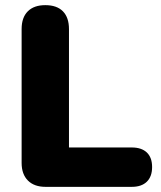

<svg xmlns="http://www.w3.org/2000/svg" viewBox="-20 -726 625 746"><path d="M157 0Q113 0 88.5 -24.5Q64 -49 64 -93V-613Q64 -658 88 -682Q112 -706 156 -706Q201 -706 224.5 -682Q248 -658 248 -613V-153H492Q530 -153 550.5 -133.5Q571 -114 571 -77Q571 -40 550.5 -20Q530 0 492 0Z"/></svg>

Font: Nunito ExtraLight Black
Style: Regular
Weight: 900
Version: Version 3.602